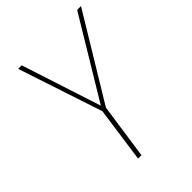

<svg xmlns="http://www.w3.org/2000/svg" viewBox="-198 -781 882 882"><g transform="rotate(-45 243.0 -340.5)"><path d="M486 -681 237 -270 198 0H176L214 -270L78 -681H101L227 -293L461 -681Z"/></g></svg>

Font: Fira Sans Condensed Thin
Style: Italic
Weight: 250
Width: 3
Italic angle: -8°
Designer: Carrois Corporate & Edenspiekermann AG
Foundry: Carrois Corporate GbR & Edenspiekermann AG
Version: Version 4.203